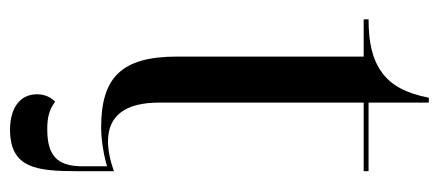

<svg xmlns="http://www.w3.org/2000/svg" viewBox="-272 -428 895 392"><g transform="rotate(90 176.0 -231.5)"><path d="M240 10C267 10 299 4 319 -2V48C319 102 295 120 243 120C216 120 203 115 187 104C178 113 172 125 172 141C172 177 202 196 244 196C323 196 329 142 329 58V-16C306 -8 286 -4 268 -4C216 -4 189 -39 189 -108V-526H329V-536H189V-659H179C170 -613 154 -582 127 -563C101 -544 67 -536 19 -536V-526H95V-145C95 -30 139 10 240 10Z"/></g></svg>

Font: Noto Serif Display
Style: Regular
Weight: 400
Designer: Monotype Design Team
Foundry: Monotype Imaging Inc.
Version: Version 2.009